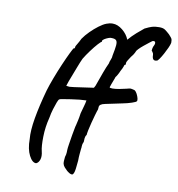

<svg xmlns="http://www.w3.org/2000/svg" viewBox="-85 -745 867 933"><g transform="rotate(10 348.0 -278.0)"><path d="M336 110Q330 114 318 107Q306 100 292 84Q285 76 283 67Q281 58 284 33Q288 22 288.5 11Q289 0 289 -4Q289 -10 292.5 -32Q296 -54 300 -78.5Q304 -103 307 -116Q307 -117 308 -121Q309 -125 310 -128Q312 -137 315.5 -152Q319 -167 322 -189Q327 -208 332 -225Q337 -242 339 -255Q327 -255 306 -253Q285 -251 263 -247.5Q241 -244 225.5 -241.5Q210 -239 208 -237Q204 -235 198.5 -220.5Q193 -206 186.5 -185Q180 -164 176 -140Q164 -94 163 -45.5Q162 3 168 26Q174 50 168.5 66.5Q163 83 151 88Q132 89 116 58Q100 27 100 -22Q96 -63 107 -126.5Q118 -190 140 -269Q148 -296 162 -333Q176 -370 191.5 -406Q207 -442 219 -466.5Q231 -491 234 -494Q240 -492 240 -503Q240 -505 248 -518Q256 -531 263 -546Q276 -565 295 -584Q314 -603 334 -618Q354 -633 370 -639Q385 -645 400 -645Q425 -645 449 -625.5Q473 -606 483 -580Q500 -600 521.5 -619Q543 -638 556 -648Q578 -659 591.5 -663Q605 -667 626 -667Q645 -667 655 -660Q665 -653 678 -641Q692 -626 694 -621Q696 -616 696 -602Q694 -592 687 -576.5Q680 -561 671 -544.5Q662 -528 654 -516.5Q646 -505 642 -505Q619 -498 619 -529Q619 -536 614 -542.5Q609 -549 609 -549Q609 -552 610.5 -560Q612 -568 616 -575Q621 -585 618.5 -591.5Q616 -598 605 -595Q602 -593 590.5 -584Q579 -575 566 -564.5Q553 -554 543.5 -544Q534 -534 534 -531Q534 -531 530 -522.5Q526 -514 515 -501Q508 -491 502.5 -481.5Q497 -472 497 -470Q497 -466 496.5 -461.5Q496 -457 491 -457Q491 -457 488 -448Q485 -439 477 -425Q473 -415 467 -404.5Q461 -394 457 -390H458Q458 -390 453.5 -378Q449 -366 444 -353Q439 -340 439 -338Q439 -334 453 -334Q467 -334 486 -337.5Q505 -341 521 -345Q535 -349 540 -349Q545 -349 560 -345Q568 -340 573.5 -329Q579 -318 581.5 -308Q584 -298 581 -294Q580 -290 559 -283Q538 -276 517 -272Q499 -268 474.5 -263Q450 -258 431.5 -254Q413 -250 413 -247Q409 -247 406 -242.5Q403 -238 403 -235Q403 -221 399 -214Q397 -208 392 -190.5Q387 -173 381.5 -152Q376 -131 372.5 -113.5Q369 -96 369 -90Q363 -83 362 -72.5Q361 -62 361 -54Q357 -46 356 -39.5Q355 -33 355 -29Q355 -28 355 -25Q355 -22 354 -19Q353 -9 351.5 7.5Q350 24 350 40L347 69Q346 82 343.5 93.5Q341 105 336 110ZM246 -306Q250 -306 269.5 -308.5Q289 -311 315 -315Q341 -319 364 -322L370 -333Q385 -375 395 -402.5Q405 -430 415 -451L417 -460Q417 -462 421.5 -472Q426 -482 426 -492Q433 -526 434.5 -543.5Q436 -561 430 -568Q424 -575 406 -575Q401 -576 390.5 -572Q380 -568 371.5 -562.5Q363 -557 363 -552V-548Q360 -549 345.5 -533Q331 -517 314 -494Q297 -471 285 -451Q277 -434 266 -405Q255 -376 238 -332L230 -308Z"/></g></svg>

Font: Caveat Medium
Style: Regular
Weight: 500
Designer: Pablo Impallari
Foundry: Pablo Impallari
Version: Version 2.000